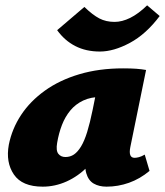

<svg xmlns="http://www.w3.org/2000/svg" viewBox="-20 -689 618 719"><path d="M140 10Q63 10 32 -35.5Q1 -81 13 -147Q25 -207 59 -258.5Q93 -310 148 -349.5Q203 -389 277 -411Q351 -433 441 -433Q471 -433 490.5 -431.5Q510 -430 527 -427L468 -138Q460 -98 484 -98Q491 -98 500.5 -100.5Q510 -103 522 -110L540 -49Q504 -19 463 -4.5Q422 10 379 10Q351 10 331 -1.5Q311 -13 303 -40.5Q295 -68 304 -117L331 -249L417 -277Q402 -210 374.5 -157Q347 -104 310 -66.5Q273 -29 229.5 -9.5Q186 10 140 10ZM225 -101Q243 -101 257 -110.5Q271 -120 283.5 -140.5Q296 -161 306.5 -195Q317 -229 327 -278L347 -377L405 -320Q393 -324 382 -325Q371 -326 359 -326Q320 -326 291.5 -312.5Q263 -299 243.5 -275.5Q224 -252 212 -221Q200 -190 194 -154Q189 -125 198.5 -113Q208 -101 225 -101ZM354 -496Q302 -496 262 -516.5Q222 -537 194 -576L296 -663Q327 -633 352 -620Q377 -607 409 -607Q437 -607 467.5 -622Q498 -637 531 -669L578 -629Q527 -561 466.5 -528.5Q406 -496 354 -496Z"/></svg>

Font: Ysabeau Black
Style: Italic
Weight: 900
Italic angle: -12°
Version: Version 2.000;gftools[0.9.27.dev2+g8671c4b]